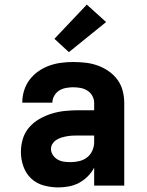

<svg xmlns="http://www.w3.org/2000/svg" viewBox="-20 -808 640 836"><path d="M234 8Q202 8 170.5 -0.5Q139 -9 116 -30.5Q93 -52 82 -83Q71 -114 71 -146Q71 -175 79.5 -203.5Q88 -232 107.5 -254Q127 -276 152.5 -290.5Q178 -305 206 -313.5Q234 -322 263.5 -325Q293 -328 322 -328H390V-360Q390 -376 382 -390.5Q374 -405 360.5 -413.5Q347 -422 331 -425Q315 -428 298 -428Q283 -428 267 -425Q251 -422 238 -414Q225 -406 216.5 -391.5Q208 -377 208 -361H77Q77 -361 77 -361Q77 -361 77 -362Q77 -388 85 -414Q93 -440 109 -461Q125 -482 147 -497.5Q169 -513 194 -522Q219 -531 245.5 -534.5Q272 -538 298 -538Q325 -538 352 -535Q379 -532 404.5 -523Q430 -514 452.5 -498.5Q475 -483 491 -461.5Q507 -440 514 -413.5Q521 -387 521 -360V0H390V-78Q379 -57 362 -40Q345 -23 324.5 -12Q304 -1 280.5 3.5Q257 8 234 8ZM287 -102Q306 -102 325 -106.5Q344 -111 359 -122.5Q374 -134 382 -152Q390 -170 390 -189V-218H322Q310 -218 297.5 -217.5Q285 -217 273 -215Q261 -213 249 -209.5Q237 -206 226.5 -199.5Q216 -193 209 -182.5Q202 -172 202 -159Q202 -145 210.5 -132.5Q219 -120 231.5 -113Q244 -106 258.5 -104Q273 -102 287 -102ZM280 -581 217 -639 358 -788 442 -712Z"/></svg>

Font: Iosevka Curly XBdEx
Style: Regular
Weight: 800
Width: 7
Monospace: yes
Designer: Belleve Invis
Foundry: Belleve Invis
Version: Version 11.1.0; ttfautohint (v1.8.3)